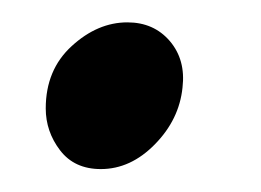

<svg xmlns="http://www.w3.org/2000/svg" viewBox="-20 -138 231 170"><path d="M69.3 11.7Q45.9 11.7 33.2 -4.9Q20.5 -21.5 20.5 -42Q20.5 -76.2 43.5 -97.2Q66.4 -118.2 92.8 -118.2Q116.2 -118.2 130.4 -101.6Q144.5 -85 141.6 -60.5Q138.7 -32.2 117.2 -10.3Q95.7 11.7 69.3 11.7Z"/></svg>

Font: Crimson Text SemiBold
Style: Italic
Weight: 600
Italic angle: -11°
Designer: Sebastian Kosch
Foundry: Sebastian Kosch
Version: Version 1.100; ttfautohint (v1.8.4)